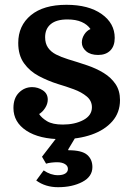

<svg xmlns="http://www.w3.org/2000/svg" viewBox="-20 -570 555 800"><path d="M242 -51Q292 -51 327.5 -70Q363 -89 363 -123Q363 -150 341.5 -168Q320 -186 287.5 -198Q255 -210 221 -220Q180 -233 142 -253Q104 -273 80 -306.5Q56 -340 56 -391Q56 -463 108.5 -506.5Q161 -550 257 -550Q349 -550 403.5 -511.5Q458 -473 458 -412Q458 -378 439.5 -359.5Q421 -341 389 -341Q357 -341 339 -356.5Q321 -372 321 -393Q321 -410 331 -426Q341 -442 357 -449Q344 -468 320 -478.5Q296 -489 261 -489Q215 -489 191.5 -469.5Q168 -450 168 -415Q168 -389 180 -371.5Q192 -354 213.5 -343Q235 -332 264 -323Q304 -311 342.5 -298Q381 -285 412 -266Q443 -247 461.5 -219.5Q480 -192 480 -153Q480 -101 448 -64.5Q416 -28 361.5 -9Q307 10 239 10Q144 10 90 -25.5Q36 -61 36 -120Q36 -161 59 -184Q82 -207 114 -207Q138 -207 158.5 -193.5Q179 -180 179 -155Q179 -137 168 -120Q157 -103 143 -95Q153 -79 176 -65Q199 -51 242 -51ZM222 210Q169 210 131 182L162 140Q191 160 221 160Q241 160 252 153Q263 146 263 134Q263 121 250.5 113.5Q238 106 218 106Q207 106 194 107.5Q181 109 172 112L155 83L232 -17H306L264 53L265 56Q321 56 343 75Q365 94 365 126Q365 166 323 188Q281 210 222 210Z"/></svg>

Font: Domine
Style: Regular
Weight: 400
Designer: Pablo Impallari, Rodrigo Fuenzalida, Brenda Gallo
Foundry: Pablo Impallari, Rodrigo Fuenzalida, Brenda Gallo
Version: Version 2.000;September 19, 2022;FontCreator 14.0.0.2877 64-